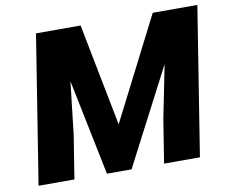

<svg xmlns="http://www.w3.org/2000/svg" viewBox="-78 -809 1079 907"><g transform="rotate(-10 461.5 -355.5)"><path d="M36 0H208L241 -207L270 -460L364 0H482L722 -462L671 -207L638 0H810L923 -711H709L459 -220L363 -711H149Z"/></g></svg>

Font: Asimov Pro
Style: UltObl
Weight: 900
Designer: Google
Version: Version 2.000980; 2014